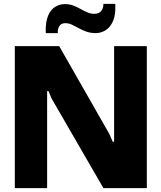

<svg xmlns="http://www.w3.org/2000/svg" viewBox="-20 -966 829 986"><path d="M56 0V-729H284L541 -279L559 -238H566V-729H734V0H511L245 -460L229 -498H222V0ZM472 -796Q444 -796 422.5 -804Q401 -812 383 -822Q365 -832 349 -839.5Q333 -847 316 -847Q293 -847 284 -831Q275 -815 277 -796H215Q213 -853 227 -885.5Q241 -918 264.5 -931.5Q288 -945 313 -945Q337 -945 356.5 -937.5Q376 -930 393.5 -920Q411 -910 428.5 -902.5Q446 -895 464 -895Q487 -895 499 -908.5Q511 -922 511 -946H572Q575 -891 560.5 -858Q546 -825 522 -810.5Q498 -796 472 -796Z"/></svg>

Font: Hubot Sans
Style: Bold
Weight: 700
Designer: Deni Anggara
Foundry: GitHub, Inc., Subsidiary of Microsoft Corporation
Version: Version 2.000